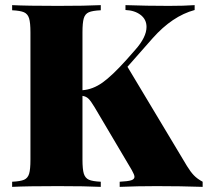

<svg xmlns="http://www.w3.org/2000/svg" viewBox="-20 -728 810 748"><path d="M769.5 -20V0Q685.1 -2.9 589.4 -2.9Q515.6 -2.9 446.3 0V-20Q478 -21.5 491 -25.6Q503.9 -29.8 503.9 -39.1Q503.9 -46.9 493.7 -64.9L348.6 -310.1Q334 -334.5 324.7 -343.5Q315.4 -352.5 301.3 -354.5V-106Q301.3 -68.4 306.6 -51.3Q312 -34.2 326.4 -27.8Q340.8 -21.5 372.6 -20V0Q314 -2.9 205.6 -2.9Q84.5 -2.9 27.3 0V-20Q59.6 -21.5 74 -27.8Q88.4 -34.2 93.5 -51.3Q98.6 -68.4 98.6 -106V-602.1Q98.6 -639.6 93.3 -656.7Q87.9 -673.8 73.5 -680.2Q59.1 -686.5 27.3 -688V-708Q84.5 -705.1 205.6 -705.1Q314 -705.1 372.6 -708V-688Q340.3 -686.5 325.9 -680.2Q311.5 -673.8 306.4 -656.7Q301.3 -639.6 301.3 -602.1V-376.5Q341.3 -379.4 379.2 -406.2Q417 -433.1 472.7 -495.1L506.3 -533.2Q550.8 -583 550.8 -623Q550.8 -652.3 527.8 -669.9Q504.9 -687.5 468.8 -689V-708Q552.2 -705.1 637.7 -705.1Q697.8 -705.1 738.3 -708V-689Q651.4 -665.5 574.7 -579.1L476.6 -467.8L708.5 -81.1Q722.2 -58.6 735.4 -44.9Q748.5 -31.2 769.5 -20Z"/></svg>

Font: TypoPRO Playfair Display
Style: Regular
Weight: 900
Designer: Claus Eggers Sørensen
Foundry: Claus Eggers Sørensen
Version: Version 1.004;PS 001.004;hotconv 1.0.70;makeotf.lib2.5.58329